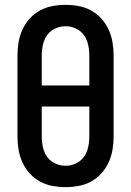

<svg xmlns="http://www.w3.org/2000/svg" viewBox="-20 -763 540 791"><path d="M250 8Q223 8 196 3Q169 -2 145 -15Q121 -28 102.5 -48.5Q84 -69 72.5 -94Q61 -119 56.5 -146Q52 -173 52 -200V-535Q52 -562 56.5 -589Q61 -616 72.5 -641Q84 -666 102.5 -686.5Q121 -707 145 -720Q169 -733 196 -738Q223 -743 250 -743Q277 -743 304 -738Q331 -733 355 -720Q379 -707 397.5 -686.5Q416 -666 427.5 -641Q439 -616 443.5 -589Q448 -562 448 -535V-200Q448 -173 443.5 -146Q439 -119 427.5 -94Q416 -69 397.5 -48.5Q379 -28 355 -15Q331 -2 304 3Q277 8 250 8ZM348 -411V-535Q348 -557 343 -579Q338 -601 325.5 -618.5Q313 -636 292.5 -645.5Q272 -655 250 -655Q228 -655 207.5 -645.5Q187 -636 174.5 -618.5Q162 -601 157 -579Q152 -557 152 -535V-411ZM250 -80Q272 -80 292.5 -89.5Q313 -99 325.5 -116.5Q338 -134 343 -156Q348 -178 348 -200V-324H152V-200Q152 -178 157 -156Q162 -134 174.5 -116.5Q187 -99 207.5 -89.5Q228 -80 250 -80Z"/></svg>

Font: Iosevka Semibold
Style: Regular
Weight: 600
Monospace: yes
Designer: Belleve Invis
Foundry: Belleve Invis
Version: Version 33.2.3; ttfautohint (v1.8.4)